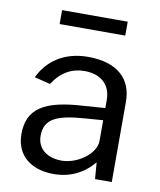

<svg xmlns="http://www.w3.org/2000/svg" viewBox="-83 -794 726 870"><g transform="rotate(10 280.0 -359.0)"><path d="M222 10C298 10 359 -20 406 -76L412 0H489V-370C489 -474 421 -540 285 -540C176 -540 100 -486 63 -407L136 -389C174 -448 223 -474 281 -474C356 -474 402 -432 402 -363V-325L305 -318C123 -308 48 -260 48 -143C48 -46 118 10 222 10ZM248 -56C181 -56 135 -91 135 -151C135 -231 195 -254 321 -263L402 -269V-174C402 -114 320 -56 248 -56ZM132 -728V-664H434V-728Z"/></g></svg>

Font: Cheyenne Sans
Style: Regular
Weight: 400
Designer: The Public Sans project authors (U.S. Web Design System), Libre Franklin designed by Pablo Impallari and Rodrigo Fuenzal
Foundry: The Cheyenne Sans Project Authors
Version: Version 2.007